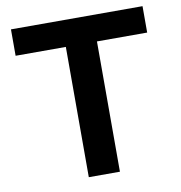

<svg xmlns="http://www.w3.org/2000/svg" viewBox="-81 -806 832 881"><g transform="rotate(-10 334.5 -365.0)"><path d="M262 0V-607H28V-730H641V-607H407V0Z"/></g></svg>

Font: M PLUS 2 Thin
Style: Bold
Weight: 700
Version: Version 1.001